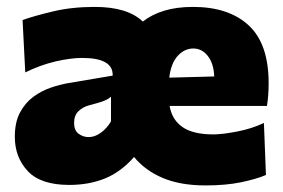

<svg xmlns="http://www.w3.org/2000/svg" viewBox="-20 -536 841 570"><path d="M185.5 13Q101 13 62.5 -28Q24 -69 24 -130Q24 -173.5 39.5 -202.2Q55 -231 79.2 -248.8Q103.5 -266.5 130.8 -275.8Q158 -285 181 -289L314.5 -311.5Q316.5 -364 224 -364Q189.5 -364 144.5 -353.5Q99.5 -343 55 -321L47 -476.5Q82 -489 137.8 -502.2Q193.5 -515.5 261.5 -515.5Q358.5 -515.5 404 -472Q430.5 -493 467.5 -504.2Q504.5 -515.5 553 -515.5Q659 -515.5 718.2 -460.8Q777.5 -406 777.5 -289.5Q777.5 -268.5 776.2 -252.8Q775 -237 772.5 -221.5H483.5Q490.5 -180.5 521.8 -158.8Q553 -137 613.5 -137Q640 -137 684 -145.5Q728 -154 763.5 -171L769.5 -16.5Q740 -4 695 5.2Q650 14.5 590 14.5Q515.5 14.5 463 -7.8Q410.5 -30 378 -70Q338.5 -25 291.2 -6Q244 13 185.5 13ZM554 -392Q527.5 -392 507.5 -370Q487.5 -348 482.5 -305.5L616 -309Q614.5 -347.5 597 -369.8Q579.5 -392 554 -392ZM243 -129Q261.5 -129 279.2 -141.8Q297 -154.5 309.5 -175.5V-249Q302 -242 289.2 -236.8Q276.5 -231.5 245 -223.5Q226 -218.5 213 -206Q200 -193.5 200 -171.5Q200 -148.5 213.5 -138.8Q227 -129 243 -129Z"/></svg>

Font: Commissioner ExtraBold
Style: Regular
Weight: 800
Designer: Kostas Bartsokas
Foundry: Kostas Bartsokas
Version: Version 1.000; ttfautohint (v1.8.3)